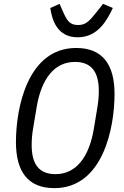

<svg xmlns="http://www.w3.org/2000/svg" viewBox="-20 -957 640 989"><path d="M259.9 12.1C509.9 12.1 570 -296.9 570 -473C570 -625 508.2 -709.9 372.2 -709.9C122.2 -709.9 62.1 -400.9 62.1 -225.1C62.1 -73.2 123.9 12.1 259.9 12.1ZM143.1 -209.9C143.1 -233 144.9 -262.1 149.9 -291.9L169 -405.9C192.8 -549 258.9 -638.1 366.1 -638.1C453.8 -638.1 489 -583.1 489 -487.9C489 -464.8 486.9 -436.1 481.9 -405.9L463.1 -291.9C438.9 -149.1 372.9 -60 266 -60C177.9 -60 143.1 -115.1 143.1 -209.9ZM239 -915.8C247.9 -855.1 274.1 -764.9 380 -764.9C485.1 -764.9 532 -854 561.1 -915.8L511 -937.1L484 -903.1C441.1 -849.1 424 -828.1 382.1 -828.1C337 -828.1 323.9 -853 301.8 -903.1L286.9 -937.1Z"/></svg>

Font: Margiela Mono Italic Italic
Style: Regular
Weight: 400
Designer: Mike Abbink, Paul van der Laan, Pieter van Rosmalen
Foundry: Bold Monday
Version: Version 2.003 2021